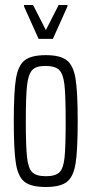

<svg xmlns="http://www.w3.org/2000/svg" viewBox="-20 -738 365 766"><path d="M35 -254Q35 -371 43.5 -423.5Q52 -476 78 -497Q104 -518 163 -518Q221 -518 247 -497Q273 -476 281.5 -423.5Q290 -371 290 -254Q290 -138 281.5 -85.5Q273 -33 247 -12.5Q221 8 163 8Q104 8 78 -12.5Q52 -33 43.5 -85.5Q35 -138 35 -254ZM242 -254Q242 -358 237 -401Q232 -444 215.5 -459.5Q199 -475 160 -475Q124 -475 108.5 -458.5Q93 -442 88 -398Q83 -354 83 -254Q83 -153 88 -109.5Q93 -66 109 -50.5Q125 -35 163 -35Q201 -35 217 -50.5Q233 -66 237.5 -109Q242 -152 242 -254ZM134 -583 76 -712V-718H112L163 -618L214 -718H249V-712L191 -583Z"/></svg>

Font: Saira Ultra Condensed Light
Style: Regular
Weight: 300
Width: 1
Designer: Hector Gatti with collaboration of the Omnibus-Type team
Foundry: Omnibus-Type
Version: Version 1.001; ttfautohint (v1.8)